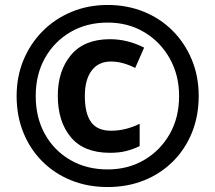

<svg xmlns="http://www.w3.org/2000/svg" viewBox="-20 -744 868 774"><path d="M414 10Q334 10 267 -17Q200 -44 150.5 -93.5Q101 -143 74 -210Q47 -277 47 -357Q47 -435 74.5 -501.5Q102 -568 151.5 -618Q201 -668 268 -696Q335 -724 414 -724Q492 -724 559 -697Q626 -670 675.5 -620.5Q725 -571 753 -504Q781 -437 781 -357Q781 -277 754 -210Q727 -143 677.5 -93.5Q628 -44 561 -17Q494 10 414 10ZM414 -61Q496 -61 561 -99Q626 -137 664 -203.5Q702 -270 702 -357Q702 -441 664.5 -508Q627 -575 562 -614Q497 -653 414 -653Q330 -653 264.5 -615Q199 -577 161.5 -510.5Q124 -444 124 -357Q124 -270 161 -203.5Q198 -137 263.5 -99Q329 -61 414 -61ZM423 -128Q318 -128 265.5 -191Q213 -254 213 -358Q213 -459 266.5 -522.5Q320 -586 423 -586Q460 -586 495 -577Q530 -568 561 -552L525 -470Q474 -496 427 -496Q377 -496 349.5 -459.5Q322 -423 322 -357Q322 -287 347 -252Q372 -217 428 -217Q486 -217 543 -245V-155Q516 -142 488 -135Q460 -128 423 -128Z"/></svg>

Font: Noto Sans Gujarati ExtraBold
Style: Regular
Weight: 800
Designer: Jelle Bosma - Monotype Design Team, Universal Thirst
Foundry: Monotype Imaging Inc.
Version: Version 2.106; ttfautohint (v1.8.4.7-5d5b)